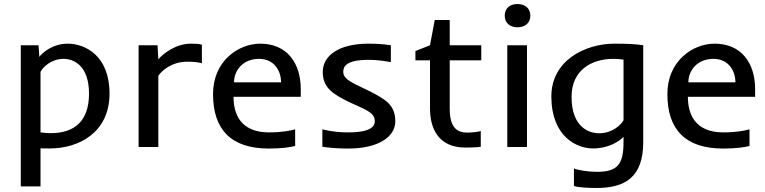

<svg xmlns="http://www.w3.org/2000/svg" viewBox="-20 -728 3791 951"><path d="M170.9 -503.9H83V195.3H180.7V6.8C193.8 7.3 210 7.3 226.6 7.3C370.6 7.3 522.5 -71.8 522.5 -264.2C522.5 -455.6 398.4 -511.7 315.9 -511.7C241.2 -511.7 189.9 -467.3 174.8 -446.3ZM294.9 -436.5C342.8 -436.5 420.9 -405.8 420.9 -264.2C420.9 -126.5 346.7 -68.4 231.4 -68.4C215.8 -68.4 190.4 -70.3 180.7 -72.3V-372.1C192.9 -396 234.4 -436.5 294.9 -436.5Z M907.7 -422.4C937 -422.4 960 -420.4 980 -414.6V-506.8C962.9 -511.2 944.8 -511.7 925.3 -511.7C849.1 -511.7 785.6 -460 764.2 -434.1L760.3 -503.9H666.5V0H764.2V-352.5C780.3 -377 829.6 -422.4 907.7 -422.4Z M1311.5 7.8C1377.9 7.8 1417 1 1441.9 -4.9V-87.4C1416.5 -80.6 1377 -72.3 1312 -72.3C1169.9 -72.3 1136.7 -165.5 1136.7 -248.5H1469.7V-286.6C1469.7 -415.5 1401.9 -511.7 1269 -511.7C1161.1 -511.7 1035.2 -426.3 1035.2 -262.2C1035.2 -85.4 1125 7.8 1311.5 7.8ZM1262.7 -436.5C1338.9 -436.5 1372.1 -376.5 1372.1 -320.3H1139.2C1139.2 -380.4 1184.6 -436.5 1262.7 -436.5Z M1737.8 -311.5C1698.2 -332.5 1680.2 -348.1 1680.2 -372.1C1680.2 -396.5 1691.9 -431.6 1805.7 -431.6C1834 -431.6 1866.2 -429.2 1916 -420.4V-503.9C1869.1 -510.7 1837.4 -511.7 1804.7 -511.7C1653.8 -511.7 1578.6 -449.2 1578.6 -372.1C1578.6 -293.9 1628.4 -262.2 1707 -223.6L1778.3 -190.9C1819.8 -170.4 1836.4 -155.3 1836.4 -127.4C1836.4 -103 1817.4 -72.3 1705.6 -72.3C1669.4 -72.3 1630.9 -74.2 1576.7 -87.4V-1C1627.4 6.3 1669.9 7.8 1705.6 7.8C1854 7.8 1938 -50.3 1938 -127.4C1938 -209.5 1887.2 -236.8 1809.6 -276.9Z M2109.9 -190.4C2109.9 -97.2 2147.5 2.9 2285.2 2.9C2299.8 2.9 2345.2 2.4 2361.3 -1V-79.1C2343.3 -72.8 2306.2 -71.3 2294.4 -71.3C2239.7 -71.3 2207.5 -100.1 2207.5 -190.9V-429.2H2363.8V-503.9H2207.5V-628.9H2133.3L2109.9 -503.9L2037.6 -475.1V-429.2H2109.9Z M2542.5 -708C2506.8 -708 2480 -688 2480 -650.4C2480 -613.3 2506.8 -592.8 2542.5 -592.8C2579.6 -592.8 2606.9 -613.3 2606.9 -650.4C2606.9 -688 2579.6 -708 2542.5 -708ZM2590.3 -503.9H2492.7V0H2590.3Z M2933.1 123C2892.1 123 2840.8 114.3 2822.8 106.4V193.4C2847.7 201.2 2899.4 203.1 2934.1 203.1C3074.7 203.1 3166 151.4 3166 -24.4V-503.9C3125.5 -509.8 3088.9 -511.7 3023.4 -511.7C2879.4 -511.7 2710 -429.2 2710.9 -248.5C2711.9 -51.3 2836.4 7.3 2917.5 7.3C2994.6 7.3 3046.9 -27.8 3068.4 -50.3V-24.4C3068.4 84 3040.5 124.5 2933.1 123ZM2947.8 -67.9C2895.5 -67.9 2811 -99.1 2811 -248.5C2811 -378.4 2907.2 -436.5 3018.6 -436.5C3034.2 -436.5 3058.6 -434.6 3068.4 -432.6V-132.3C3056.2 -109.4 3012.7 -67.9 2947.8 -67.9Z M3562 7.8C3628.4 7.8 3667.5 1 3692.4 -4.9V-87.4C3667 -80.6 3627.4 -72.3 3562.5 -72.3C3420.4 -72.3 3387.2 -165.5 3387.2 -248.5H3720.2V-286.6C3720.2 -415.5 3652.3 -511.7 3519.5 -511.7C3411.6 -511.7 3285.6 -426.3 3285.6 -262.2C3285.6 -85.4 3375.5 7.8 3562 7.8ZM3513.2 -436.5C3589.4 -436.5 3622.6 -376.5 3622.6 -320.3H3389.6C3389.6 -380.4 3435.1 -436.5 3513.2 -436.5Z"/></svg>

Font: Inder
Style: Regular
Weight: 400
Designer: Irina Smirnova
Foundry: Irina Smirnova
Version: Version 1.001